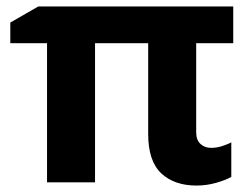

<svg xmlns="http://www.w3.org/2000/svg" viewBox="-20 -566 779 596"><path d="M635 -107Q652 -107 668 -112Q684 -117 698 -124V-17Q681 -7 651 1.5Q621 10 590 10Q521 10 480.5 -28Q440 -66 440 -150V-432H275V0H126V-432H12V-496L99 -546H704V-432H589V-156Q589 -131 602.5 -119Q616 -107 635 -107Z"/></svg>

Font: Noto IKEA Latin
Style: Bold
Weight: 700
Designer: Monotype Design Team
Foundry: Monotype Imaging Inc.
Version: Version 1.0